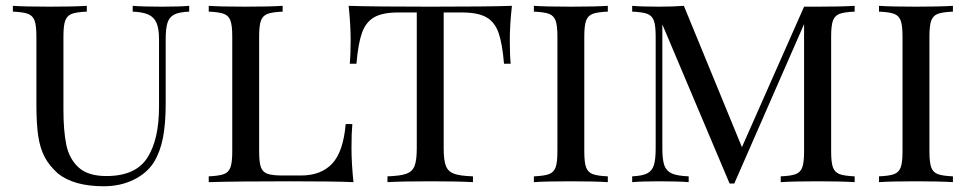

<svg xmlns="http://www.w3.org/2000/svg" viewBox="-20 -628 3348 662"><path d="M551.3 -492.2V-271Q551.3 -202.1 542 -153.6Q532.7 -105 510.7 -68.8Q486.8 -30.8 440.9 -8.3Q395 14.2 337.4 14.2Q234.9 14.2 179.7 -29.8Q149.9 -56.6 134 -86.7Q118.2 -116.7 111.8 -158.9Q105.5 -201.2 105.5 -268.1V-502Q105.5 -539.6 99.4 -556.6Q93.3 -573.7 76.9 -580.1Q60.5 -586.4 24.4 -587.9V-607.9Q66.9 -605 152.3 -605Q232.9 -605 279.3 -607.9V-587.9Q243.2 -586.4 227.1 -580.1Q210.9 -573.7 204.8 -556.6Q198.7 -539.6 198.7 -502V-251Q198.7 -176.8 208.7 -128.4Q218.8 -80.1 251.2 -50.5Q283.7 -21 346.7 -21Q447.3 -21 487.8 -83.7Q528.3 -146.5 528.3 -259.8V-492.2Q528.3 -528.8 519.8 -548.8Q511.2 -568.8 491.9 -577.6Q472.7 -586.4 437.5 -587.9V-607.9Q473.1 -605 539.6 -605Q599.6 -605 632.3 -607.9V-587.9Q597.7 -586.4 580.8 -577.9Q564 -569.3 557.6 -549.8Q551.3 -530.3 551.3 -492.2Z M873.5 -502V-106Q873.5 -68.4 879.6 -51.5Q885.7 -34.7 902.1 -28.8Q918.5 -22.9 954.6 -22.9H1017.6Q1086.9 -22.9 1125.2 -63.7Q1163.6 -104.5 1171.9 -200.2H1194.8Q1191.9 -168.9 1191.9 -118.2Q1191.9 -65.4 1198.7 0Q1133.8 -2.9 979.5 -2.9Q794.9 -2.9 699.7 0V-20Q735.8 -21.5 752.2 -27.8Q768.6 -34.2 774.7 -51.3Q780.8 -68.4 780.8 -106V-502Q780.8 -539.6 774.7 -556.6Q768.6 -573.7 752.2 -580.1Q735.8 -586.4 699.7 -587.9V-607.9Q741.2 -605 827.6 -605Q908.7 -605 954.6 -607.9V-587.9Q918.5 -586.4 902.1 -580.1Q885.7 -573.7 879.6 -556.6Q873.5 -539.6 873.5 -502Z M1737.8 -490.2Q1737.8 -438.5 1740.7 -408.2H1717.8Q1711.9 -478 1699 -514.9Q1686 -551.8 1657 -568.4Q1627.9 -585 1573.7 -585H1509.8V-116.2Q1509.8 -74.7 1517.6 -55.4Q1525.4 -36.1 1545.9 -28.8Q1566.4 -21.5 1610.8 -20V0Q1559.1 -2.9 1463.9 -2.9Q1364.3 -2.9 1315.9 0V-20Q1360.4 -21.5 1380.9 -28.8Q1401.4 -36.1 1409.2 -55.4Q1417 -74.7 1417 -116.2V-585H1353Q1298.8 -585 1270 -568.4Q1241.2 -551.8 1228 -514.6Q1214.8 -477.5 1209 -408.2H1186Q1189 -439.9 1189 -490.2Q1189 -542.5 1182.1 -607.9Q1265.1 -605 1463.9 -605Q1662.1 -605 1745.1 -607.9Q1737.8 -543.9 1737.8 -490.2Z M1994.6 -502V-106Q1994.6 -68.4 2000.7 -51.3Q2006.8 -34.2 2023.2 -27.8Q2039.6 -21.5 2075.7 -20V0Q2029.8 -2.9 1948.7 -2.9Q1862.8 -2.9 1820.8 0V-20Q1856.9 -21.5 1873.3 -27.8Q1889.6 -34.2 1895.8 -51.3Q1901.9 -68.4 1901.9 -106V-502Q1901.9 -539.6 1895.8 -556.6Q1889.6 -573.7 1873.3 -580.1Q1856.9 -586.4 1820.8 -587.9V-607.9Q1862.3 -605 1948.7 -605Q2029.8 -605 2075.7 -607.9V-587.9Q2039.6 -586.4 2023.2 -580.1Q2006.8 -573.7 2000.7 -556.6Q1994.6 -539.6 1994.6 -502Z M2845.7 -502V-106Q2845.7 -68.4 2851.8 -51.3Q2857.9 -34.2 2874.3 -27.8Q2890.6 -21.5 2926.8 -20V0Q2879.9 -2.9 2799.8 -2.9Q2713.9 -2.9 2671.9 0V-20Q2708 -21.5 2724.1 -27.8Q2740.2 -34.2 2746.3 -51.3Q2752.4 -68.4 2752.4 -106V-544.9L2511.7 4.9H2495.6L2263.7 -543.9V-116.2Q2263.7 -77.6 2270.5 -58.1Q2277.3 -38.6 2296.1 -30Q2314.9 -21.5 2354.5 -20V0Q2318.8 -2.9 2252.4 -2.9Q2192.9 -2.9 2159.7 0V-20Q2194.3 -21.5 2211.2 -30Q2228 -38.6 2234.4 -58.1Q2240.7 -77.6 2240.7 -116.2V-502Q2240.7 -539.6 2234.6 -556.6Q2228.5 -573.7 2212.2 -580.1Q2195.8 -586.4 2159.7 -587.9V-607.9Q2192.4 -605 2252.4 -605Q2299.8 -605 2337.9 -607.9L2538.1 -120.6L2752.4 -605H2799.8Q2879.9 -605 2926.8 -607.9V-587.9Q2890.6 -586.4 2874.3 -580.1Q2857.9 -573.7 2851.8 -556.6Q2845.7 -539.6 2845.7 -502Z M3184.6 -502V-106Q3184.6 -68.4 3190.7 -51.3Q3196.8 -34.2 3213.1 -27.8Q3229.5 -21.5 3265.6 -20V0Q3219.7 -2.9 3138.7 -2.9Q3052.7 -2.9 3010.7 0V-20Q3046.9 -21.5 3063.2 -27.8Q3079.6 -34.2 3085.7 -51.3Q3091.8 -68.4 3091.8 -106V-502Q3091.8 -539.6 3085.7 -556.6Q3079.6 -573.7 3063.2 -580.1Q3046.9 -586.4 3010.7 -587.9V-607.9Q3052.2 -605 3138.7 -605Q3219.7 -605 3265.6 -607.9V-587.9Q3229.5 -586.4 3213.1 -580.1Q3196.8 -573.7 3190.7 -556.6Q3184.6 -539.6 3184.6 -502Z"/></svg>

Font: Playfair Display SC
Style: Regular
Weight: 400
Designer: Claus Eggers Sørensen
Foundry: Claus Eggers Sørensen
Version: Version 1.004;PS 001.004;hotconv 1.0.70;makeotf.lib2.5.58329